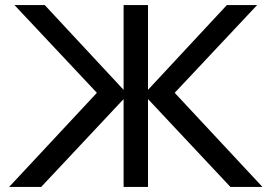

<svg xmlns="http://www.w3.org/2000/svg" viewBox="-20 -735 1068 755"><path d="M886 0 538 -371H552L872 -715H991L667 -370L1012 0ZM16 0 361 -370 37 -715H156L476 -371H490L142 0ZM466 0V-715H562V0Z"/></svg>

Font: Wix Madefor Display Medium
Style: Regular
Weight: 500
Designer: Dalton Maag Ltd
Foundry: Dalton Maag Ltd
Version: Version 3.100